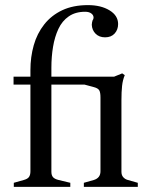

<svg xmlns="http://www.w3.org/2000/svg" viewBox="-20 -731 581 751"><path d="M34 0V-16L73 -27Q88 -31 93.5 -39Q99 -47 99 -61V-400H33V-431H99V-457Q99 -508 112 -554Q125 -600 153 -635.5Q181 -671 223.5 -691Q266 -711 324 -711Q375 -711 408.5 -690.5Q442 -670 442 -637Q442 -615 428.5 -600Q415 -585 391 -585Q368 -585 354 -599Q340 -613 339 -634Q339 -639 340 -643Q341 -647 342 -651Q344 -654 345 -656.5Q346 -659 346 -662Q346 -672 337 -678.5Q328 -685 313 -685Q275 -685 249 -667Q223 -649 208.5 -618Q194 -587 187.5 -548Q181 -509 181 -466V-431H426L458 -444L468 -437Q460 -418 457.5 -395Q455 -372 455 -339V-59Q455 -46 462 -38Q469 -30 480 -27L519 -16V0H308V-16L347 -27Q373 -35 373 -61V-350Q373 -370 368 -378Q363 -386 348 -390L311 -400H181V-59Q181 -46 187 -38.5Q193 -31 209 -27L255 -16V0Z"/></svg>

Font: Ibarra Real Nova Medium
Style: Regular
Weight: 500
Designer: Jose Maria Ribagorda & Octavio Pardo
Foundry: Jose Maria Ribagorda
Version: Version 2.000